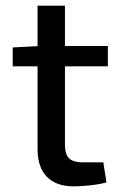

<svg xmlns="http://www.w3.org/2000/svg" viewBox="-20 -651 426 680"><path d="M210 -631V-139Q210 -105 224.5 -90.5Q239 -76 274 -76H346L357 -5Q340 0 318.5 3Q297 6 275.5 7.5Q254 9 241 9Q179 9 146 -25Q113 -59 113 -123V-631ZM362 -488V-416H25V-483L121 -488Z"/></svg>

Font: Exo 2 Medium
Style: Regular
Weight: 500
Designer: Natanael Gama
Foundry: Natanael Gama
Version: Version 2.010